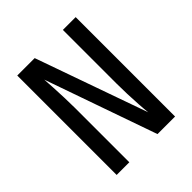

<svg xmlns="http://www.w3.org/2000/svg" viewBox="-199 -864 997 997"><g transform="rotate(-45 300.0 -365.0)"><path d="M86 0V-730H214L432 -114Q429 -140 426.5 -178.5Q424 -217 422.5 -258.5Q421 -300 421 -337V-730H515V0H386L170 -616Q172 -590 174 -552.5Q176 -515 177.5 -474Q179 -433 179 -397V0Z"/></g></svg>

Font: JetBrainsMono NFM Medium
Style: Regular
Weight: 500
Monospace: yes
Designer: Philipp Nurullin, Konstantin Bulenkov
Foundry: JetBrains
Version: Version 2.304; ttfautohint (v1.8.4.7-5d5b);Nerd Fonts 3.3.0